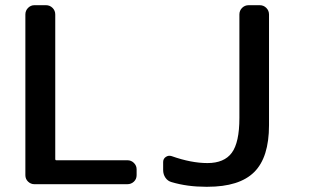

<svg xmlns="http://www.w3.org/2000/svg" viewBox="-20 -757 1191 728"><path d="M154.3 -737.3Q168.9 -737.3 179.2 -727.1Q189.5 -716.8 189.5 -702.1V-154.3Q189.5 -149.4 193.4 -149.4H462.9Q477.5 -149.4 487.8 -139.2Q498 -128.9 498 -115.2V-92.8Q498 -78.1 487.8 -68.4Q477.5 -58.6 462.9 -58.6H110.4Q96.7 -58.6 86.4 -68.4Q76.2 -78.1 76.2 -92.8V-702.1Q76.2 -716.8 86.4 -727.1Q96.7 -737.3 110.4 -737.3ZM630.9 -66.4Q616.2 -70.3 607.4 -83Q598.6 -95.7 598.6 -112.3V-142.6Q598.6 -155.3 608.9 -162.1Q619.1 -168.9 630.9 -165Q705.1 -138.7 766.6 -138.7Q830.1 -138.7 858.9 -177.7Q887.7 -216.8 887.7 -309.6V-702.1Q887.7 -716.8 897.9 -727.1Q908.2 -737.3 922.9 -737.3H964.8Q979.5 -737.3 989.7 -727.1Q1000 -716.8 1000 -702.1V-282.2Q1000 -160.2 943.8 -104.5Q887.7 -48.8 766.6 -48.8Q763.7 -48.8 760.7 -48.8Q690.4 -48.8 630.9 -66.4Z"/></svg>

Font: Gen Jyuu GothicL Medium
Style: Regular
Weight: 500
Designer: [Source Han Sans]
Ryoko NISHIZUKA  (kana & ideographs); Paul D. Hunt (Latin, Greek & Cyrillic); Wenlong ZHANG  (bopomofo
Version: Version 1.002.20150607